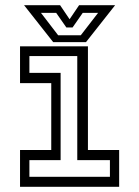

<svg xmlns="http://www.w3.org/2000/svg" viewBox="-20 -718 535 738"><path d="M57 0V-141.5H177V-398.5H57V-540H318V-141.5H438V0ZM93 -38.5H402.5V-102.5H277V-502.5H93V-438H213V-102.5H93ZM184.5 -556 72.5 -698H211L247.5 -644L284 -698H422.5L310.5 -556ZM203.5 -582.5H290.5L357 -668.5H298L259 -612.5H235L196 -668.5H137.5Z"/></svg>

Font: Tourney Thin
Style: Regular
Weight: 400
Version: Version 1.015